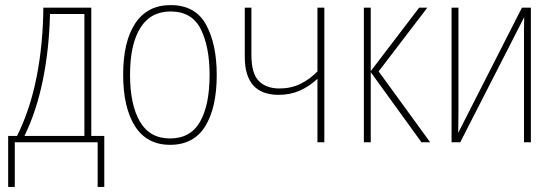

<svg xmlns="http://www.w3.org/2000/svg" viewBox="-20 -558 2178 753"><path d="M311 -25H76Q124 -124 148.5 -246Q173 -368 176 -503H311ZM150 -528Q149 -387 124 -258.5Q99 -130 47 -25H12V175H38V0H363V175H389V-25H338V-528Z M649 -538Q558 -538 510.5 -466.5Q463 -395 463 -265Q463 -136 509.5 -63Q556 10 647 10Q740 10 785 -63Q830 -136 830 -264Q830 -385 788 -461.5Q746 -538 649 -538ZM649 -513Q733 -513 767.5 -443.5Q802 -374 802 -265Q802 -146 764.5 -80.5Q727 -15 647 -15Q567 -15 528.5 -81.5Q490 -148 490 -265Q490 -383 530 -448Q570 -513 649 -513Z M940 -528V-335Q940 -186 1073 -186Q1118 -186 1155.5 -202.5Q1193 -219 1225 -249V0H1252V-528H1225V-278Q1195 -247 1158 -229Q1121 -211 1076 -211Q1024 -211 995 -240.5Q966 -270 966 -342V-528Z M1434 -279V-528H1407V0H1434V-275L1633 0H1667L1465 -278L1656 -528H1624Z M1751 -528V0H1785L2036 -491Q2035 -467 2035 -447Q2035 -427 2035 -403V0H2062V-528H2027L1777 -37Q1777 -58 1777.5 -77Q1778 -96 1778 -120V-528Z"/></svg>

Font: Noto Sans Display SemiCondensed Thin
Style: Regular
Weight: 250
Width: 4
Designer: Monotype Design team
Foundry: Monotype Imaging Inc.
Version: 1.000